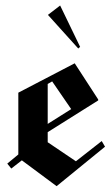

<svg xmlns="http://www.w3.org/2000/svg" viewBox="-20 -652 395 681"><path d="M150 -599.2 257.5 -480 264.2 -485.8 193.3 -632.5ZM20 -54.2 5.8 -71.7 45 -104.2V-323.3L245 -427.5L328.3 -299.2V-295.8L149.2 -183.3V-147.5L249.2 -80L340.8 -151.7L352.5 -131.7L180.8 8.3L57.5 -83.3ZM149.2 -212.5 232.5 -265 165 -363.3 149.2 -354.2Z"/></svg>

Font: Chomsky
Style: Regular
Weight: 400
Version: Version 2.3